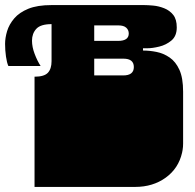

<svg xmlns="http://www.w3.org/2000/svg" viewBox="-20 -736 766 756"><path d="M116 0V-135Q116 -152 116 -156.5Q116 -161 116 -163Q116 -165 116 -171V-172Q116 -179 116 -180.5Q116 -182 116 -187.5Q116 -193 116 -209V-260Q116 -277 116 -281.5Q116 -286 116 -288Q116 -290 116 -296V-297Q116 -304 116 -305.5Q116 -307 116 -312.5Q116 -318 116 -334V-434Q154 -434 168.5 -449.5Q183 -465 183 -495V-641Q140 -641 123 -622.5Q106 -604 106 -576Q106 -551 116.5 -523.5Q127 -496 140 -476H13Q7 -489 3.5 -513.5Q0 -538 0 -563Q0 -587 8 -613.5Q16 -640 36 -663.5Q56 -687 91.5 -701.5Q127 -716 183 -716H547Q562 -716 583.5 -714Q605 -712 626.5 -703.5Q648 -695 662 -677.5Q676 -660 676 -628Q676 -594 655 -576.5Q634 -559 607 -552.5Q580 -546 561 -546H543V-537Q569 -537 596.5 -531.5Q624 -526 648 -509.5Q672 -493 686.5 -461Q701 -429 701 -375V-334Q701 -318 701 -312.5Q701 -307 701 -305.5Q701 -304 701 -297V-296Q701 -290 701 -288Q701 -286 701 -281.5Q701 -277 701 -260V-209Q701 -193 701 -187.5Q701 -182 701 -180.5Q701 -179 701 -172V-171Q701 -165 700.5 -158Q700 -151 699 -145.5Q698 -140 697 -135Q683 -73 632.5 -36.5Q582 0 512 0ZM351 -439H465Q507 -439 507 -472Q507 -505 466 -505H351ZM351 -575H445Q487 -575 487 -604Q487 -618 477 -627Q467 -636 446 -636H351Z"/></svg>

Font: Danfo
Style: Regular
Weight: 400
Designer: Seyi Olusanya, David Udoh, Eyiyemi Adegbite, Mirko Velimirović
Version: Version 1.000